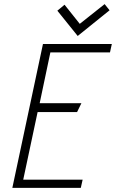

<svg xmlns="http://www.w3.org/2000/svg" viewBox="-20 -914 564 934"><path d="M513 -864 489 -894 368 -798 294 -891 259 -862 358 -739ZM40 0H373L382 -40H93L163 -369H355L376 -412H173L225 -659H515L524 -700H189Z"/></svg>

Font: Advent Pro Light
Style: Italic
Weight: 300
Italic angle: -12°
Version: Version 3.000